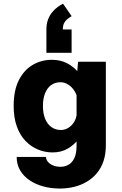

<svg xmlns="http://www.w3.org/2000/svg" viewBox="-20 -848 690 1082"><path d="M316 214.5Q267.5 214.5 223.8 202.5Q180 190.5 146.5 167.8Q113 145 93.5 112Q74 79 74 36.5H239Q239 46.5 244.5 56.2Q250 66 260.5 74Q271 82 286 87Q301 92 320.5 92Q346.5 92 367.2 79.8Q388 67.5 399.8 41.2Q411.5 15 411.5 -26.5V-401.5L420 -500H576.5V-29Q576.5 21 563.2 60Q550 99 525.8 128Q501.5 157 469 176.2Q436.5 195.5 397.8 205Q359 214.5 316 214.5ZM276.5 11Q234 11 194.8 -5Q155.5 -21 124.2 -53.2Q93 -85.5 75 -134.8Q57 -184 57 -251Q57 -340 87 -397.8Q117 -455.5 165.8 -483.2Q214.5 -511 271.5 -511Q320.5 -511 358 -491.5Q395.5 -472 420.5 -441.2Q445.5 -410.5 458.5 -376.8Q471.5 -343 471.5 -314.5L417.5 -293.5Q413 -310.5 404.5 -327Q396 -343.5 383.5 -356.2Q371 -369 355 -376.8Q339 -384.5 320 -384.5Q290.5 -384.5 268.5 -368.8Q246.5 -353 234.2 -323Q222 -293 222 -251Q222 -208.5 234.5 -178.2Q247 -148 269.8 -131.8Q292.5 -115.5 323 -115.5Q342 -115.5 358.2 -123.8Q374.5 -132 387 -146.2Q399.5 -160.5 406.5 -179.2Q413.5 -198 414.5 -218.5L473.5 -198Q473.5 -169.5 461 -133.8Q448.5 -98 423.5 -65Q398.5 -32 361.8 -10.5Q325 11 276.5 11ZM335 -827.5 383.5 -757Q369.5 -748.5 358 -739Q346.5 -729.5 340.2 -715.8Q334 -702 334 -680L241.5 -682Q241.5 -714.5 251 -738.8Q260.5 -763 275 -780.2Q289.5 -797.5 305.5 -808.8Q321.5 -820 335 -827.5ZM383.5 -682V-550.5H241.5V-682Z"/></svg>

Font: Trispace Thin
Style: Bold
Weight: 700
Version: Version 1.210